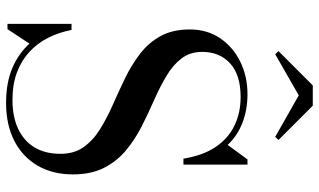

<svg xmlns="http://www.w3.org/2000/svg" viewBox="-224 -786 1024 616"><g transform="rotate(90 288.0 -478.0)"><path d="M310 14.5Q245.5 14.5 198.5 -5.5Q151.5 -25.5 120 -60.5L73.5 10H56.5V-195.5H76Q84 -154.5 101.5 -120Q119 -85.5 146.8 -60Q174.5 -34.5 212.8 -20.2Q251 -6 301 -6Q354 -6 392.8 -24Q431.5 -42 452.5 -76.2Q473.5 -110.5 473.5 -160Q473.5 -204 452 -234.2Q430.5 -264.5 394.8 -286.8Q359 -309 316.5 -327.8Q274 -346.5 231.5 -367Q189 -387.5 153.2 -414.8Q117.5 -442 96 -480.8Q74.5 -519.5 74.5 -575Q74.5 -630.5 102.5 -672Q130.5 -713.5 177.8 -736.8Q225 -760 282 -760Q331.5 -760 373 -744.2Q414.5 -728.5 445 -696.5L491.5 -760H508V-554.5H489Q479 -617 451.5 -657.8Q424 -698.5 383 -718.2Q342 -738 291.5 -738Q220 -738 183.2 -704.2Q146.5 -670.5 146.5 -615Q146.5 -575.5 167.8 -548Q189 -520.5 224 -499.8Q259 -479 301 -460.5Q343 -442 385 -420.8Q427 -399.5 462 -370.5Q497 -341.5 518.2 -300.2Q539.5 -259 539.5 -200Q539.5 -135 511.5 -86.8Q483.5 -38.5 432 -12Q380.5 14.5 310 14.5ZM154 -849 144 -859.5 254 -969.5H319L429 -859.5L419 -849L286 -924.5Z"/></g></svg>

Font: Bodoni Moda SC
Style: Regular
Weight: 400
Designer: Owen Earl
Foundry: indestructible type
Version: Version 2.005